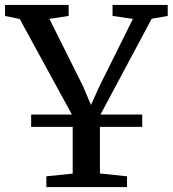

<svg xmlns="http://www.w3.org/2000/svg" viewBox="-34 -763 704 783"><path d="M262.5 -55V-290L46.5 -685.5L-13.5 -698V-743H246V-698L167.5 -686L305 -410.5L337 -335L371 -410L508 -686L425 -698V-743H650V-698L584.5 -686.5L373.5 -291.5V-55.5L484 -44V0H155V-44ZM546 -296V-245.5H93V-296Z"/></svg>

Font: Merriweather Text
Style: Regular
Weight: 400
Designer: Eben Sorkin
Foundry: Eben Sorkin
Version: Version 2.100; ttfautohint (v1.7.19-72a1) -l 8 -r 50 -G 200 